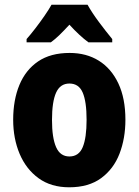

<svg xmlns="http://www.w3.org/2000/svg" viewBox="-20 -786 590 816"><path d="M513 -277Q513 -198 488 -133Q463 -68 410 -29Q357 10 274 10Q197 10 144 -28.5Q91 -67 63.5 -132Q36 -197 36 -277Q36 -361 62.5 -425Q89 -489 142 -525Q195 -561 276 -561Q347 -561 400 -528Q453 -495 483 -431.5Q513 -368 513 -277ZM201 -276Q201 -200 218.5 -160.5Q236 -121 275 -121Q315 -121 331.5 -160.5Q348 -200 348 -277Q348 -354 331.5 -392.5Q315 -431 275 -431Q236 -431 218.5 -392.5Q201 -354 201 -276ZM352 -766Q371 -732 400 -693Q429 -654 457 -620V-606H356Q337 -620 317 -638.5Q297 -657 275 -681Q252 -656 233 -637.5Q214 -619 196 -606H93V-620Q109 -638 129.5 -664.5Q150 -691 169 -718.5Q188 -746 199 -766Z"/></svg>

Font: Noto Sans Bengali Condensed ExtraBold
Style: Regular
Weight: 800
Width: 3
Designer: Joana Ranito - Universal Thirst; Jelle Bosma - Monotype Design Team
Foundry: Universal Thirst ehf.
Version: Version 3.000; ttfautohint (v1.8.4.7-5d5b)